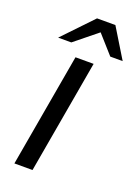

<svg xmlns="http://www.w3.org/2000/svg" viewBox="-143 -812 634 875"><g transform="rotate(20 173.5 -375.0)"><path d="M259.8 -750 347.2 -606.9H287.1L208 -695.8L98.1 -606.9H34.2L170.9 -750ZM227.1 -549.8 130.9 0H43L139.2 -549.8Z"/></g></svg>

Font: Stilu
Style: Italic
Weight: 400
Italic angle: -10°
Designer: Genilson Lima Santos
Foundry: Genilson Lima Santos
Version: Version 1.200;PS 001.200;hotconv 1.0.88;makeotf.lib2.5.64775